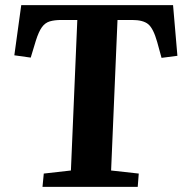

<svg xmlns="http://www.w3.org/2000/svg" viewBox="-20 -730 713 750"><path d="M151 -52 257 -64 282 -652H220Q193 -652 174.5 -646.5Q156 -641 143.5 -623.5Q131 -606 120 -571L100 -505L36 -514L63 -710H656L673 -512L611 -504L594 -566Q579 -619 559 -635.5Q539 -652 496 -652H439L414 -64L522 -52L518 0H146Z"/></svg>

Font: Literata 36pt
Style: Bold Italic
Weight: 700
Italic angle: -2°
Designer: Latin by Veronika Burian and Jose Scaglione. Greek by Irene Vlachou. Cyrillic by Vera Evstafieva
Foundry: TypeTogether
Version: Version 3.002